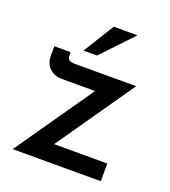

<svg xmlns="http://www.w3.org/2000/svg" viewBox="-116 -697 695 784"><g transform="rotate(20 231.5 -305.5)"><path d="M119 -338Q88 -338 66 -357Q44 -376 44 -414V-453H115V-440Q115 -424 123 -419Q131 -414 149 -414H414L166 -57L148 -77H411V0H28L281 -364L297 -338ZM348 -611 221 -477H162L245 -611Z"/></g></svg>

Font: Josefin Sans Thin
Style: Regular
Weight: 400
Version: Version 2.000